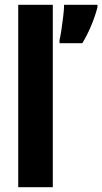

<svg xmlns="http://www.w3.org/2000/svg" viewBox="-20 -780 426 800"><path d="M200 0H56V-760H200ZM386 -749Q376 -711 359.5 -672Q343 -633 323 -600H228V-613Q232 -629 236 -656.5Q240 -684 243.5 -712.5Q247 -741 247 -760H386Z"/></svg>

Font: Noto Sans Tamil ExtraCondensed ExtraBold
Style: Regular
Weight: 800
Width: 2
Designer: Jelle Bosma - Monotype Design Team
Foundry: Monotype Imaging Inc.
Version: Version 2.004; ttfautohint (v1.8.4.7-5d5b)